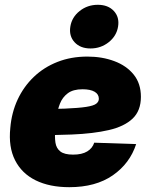

<svg xmlns="http://www.w3.org/2000/svg" viewBox="-20 -777 633 809"><path d="M272 11.7Q189 11.7 130.4 -17.1Q71.8 -45.9 43.5 -101.8Q15.1 -157.7 23.4 -237.8Q28.8 -302.7 54.4 -357.7Q80.1 -412.6 122.6 -453.1Q165 -493.7 222.2 -516.1Q279.3 -538.6 348.1 -538.6Q410.2 -538.6 461.4 -519.5Q512.7 -500.5 543.2 -462.9Q573.7 -425.3 573.7 -369.1Q573.7 -310.5 538.8 -277.3Q503.9 -244.1 438.7 -229Q373.5 -213.9 282.5 -210.2Q191.4 -206.5 78.6 -206.5L96.7 -316.9Q193.8 -316.9 253.2 -319.3Q312.5 -321.8 343.5 -326.7Q374.5 -331.5 385.5 -340.1Q396.5 -348.6 396.5 -360.8Q396.5 -379.9 378.7 -390.4Q360.8 -400.9 327.6 -400.9Q288.1 -400.9 265.6 -384Q243.2 -367.2 232.7 -340.6Q222.2 -314 218.5 -285.2Q214.8 -256.3 212.9 -231.9Q210 -200.2 213.6 -176Q217.3 -151.9 234.4 -138.7Q251.5 -125.5 288.1 -125.5Q325.2 -125.5 347.4 -138.9Q369.6 -152.3 377 -175.8L553.7 -169.9Q527.3 -88.4 455.3 -38.3Q383.3 11.7 272 11.7ZM361.3 -572.8Q318.4 -572.8 294.2 -599.1Q270 -625.5 276.4 -665Q282.7 -704.6 315.7 -730.7Q348.6 -756.8 392.1 -756.8Q435.5 -756.8 459.7 -730.7Q483.9 -704.6 477.5 -665Q471.2 -625.5 438 -599.1Q404.8 -572.8 361.3 -572.8Z"/></svg>

Font: Inter 24pt Black
Style: Italic
Weight: 900
Italic angle: -9.3988°
Designer: Rasmus Andersson
Foundry: rsms
Version: Version 4.001;git-66647c0bb